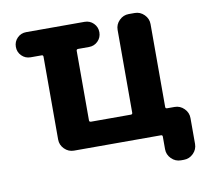

<svg xmlns="http://www.w3.org/2000/svg" viewBox="-74 -628 876 807"><g transform="rotate(-10 364.5 -224.0)"><path d="M336.9 -545.9Q359.4 -545.9 375 -530.3Q390.6 -514.6 390.6 -492.2Q390.6 -469.7 375 -454.1Q359.4 -438.5 336.9 -438.5H291Q283.2 -438.5 283.2 -431.6V-134.8Q283.2 -127.9 291 -127.9H460.9Q467.8 -127.9 467.8 -134.8V-488.3Q467.8 -511.7 484.9 -528.8Q502 -545.9 525.4 -545.9H550.8Q574.2 -545.9 591.3 -528.8Q608.4 -511.7 608.4 -488.3V-134.8Q608.4 -127.9 615.2 -127.9H647.5Q670.9 -127.9 688 -110.8Q705.1 -93.8 705.1 -70.3V40Q705.1 63.5 688 80.6Q670.9 97.7 647.5 97.7H634.8Q611.3 97.7 594.2 80.6Q577.1 63.5 577.1 40V-13.7Q577.1 -20.5 570.3 -20.5H199.2Q175.8 -20.5 158.7 -37.6Q141.6 -54.7 141.6 -78.1V-431.6Q141.6 -438.5 134.8 -438.5H87.9Q65.4 -438.5 49.8 -454.1Q34.2 -469.7 34.2 -492.2Q34.2 -514.6 49.8 -530.3Q65.4 -545.9 87.9 -545.9Z"/></g></svg>

Font: Gen Jyuu Gothic Bold
Style: Bold
Weight: 700
Designer: [Source Han Sans]
Ryoko NISHIZUKA  (kana & ideographs); Paul D. Hunt (Latin, Greek & Cyrillic); Wenlong ZHANG  (bopomofo
Version: Version 1.002.20150607